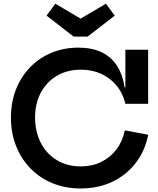

<svg xmlns="http://www.w3.org/2000/svg" viewBox="-20 -1030 876 1062"><path d="M464.5 -827.5H387.5L237.5 -943.5L286 -1009.5L426 -927L566 -1009.5L614.5 -943.5ZM426 12.5Q341.5 12.5 270.8 -16.5Q200 -45.5 148.8 -98Q97.5 -150.5 69 -222.2Q40.5 -294 40.5 -379.5Q40.5 -465 68.5 -535.8Q96.5 -606.5 146.8 -658.2Q197 -710 265.2 -738.2Q333.5 -766.5 413.5 -766.5Q488.5 -766.5 542 -741Q595.5 -715.5 627.2 -666.2Q659 -617 669 -546.5H702.5L673.5 -456Q653 -542 586.8 -593.2Q520.5 -644.5 426.5 -644.5Q352 -644.5 295 -611Q238 -577.5 206 -517.8Q174 -458 174 -379.5Q174 -320 192.2 -270.5Q210.5 -221 244 -185Q277.5 -149 323.8 -129.2Q370 -109.5 426 -109.5Q489 -109.5 539.8 -134.2Q590.5 -159 624.2 -203.8Q658 -248.5 670.5 -309L800 -284.5Q782 -195 730.5 -128.2Q679 -61.5 601.2 -24.5Q523.5 12.5 426 12.5ZM673.5 -456V-755H799.5V-456Z"/></svg>

Font: Hepta Slab SemiBold
Style: Regular
Weight: 600
Designer: Michael LaGattuta
Foundry: Michael LaGattuta
Version: Version 1.102